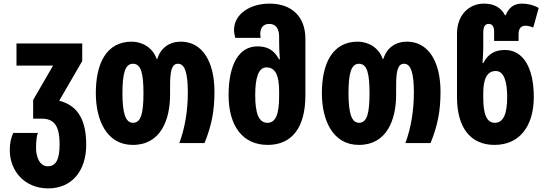

<svg xmlns="http://www.w3.org/2000/svg" viewBox="-20 -790 3006 1060"><path d="M246 250C379 250 456 151 456 9C456 -152 391 -212 307 -234L434 -453V-550H71V-428H273L163 -238V-135H208C275 -135 309 -102 309 7C309 90 289 128 244 128C197 128 179 73 179 27C179 -12 183 -41 189 -56H53C41 -28 34 -2 34 39C34 153 115 250 246 250Z M713 10C868 10 919 -129 919 -268V-318C919 -401 929 -438 963 -438C1000 -438 1017 -388 1017 -279C1017 -184 1002 -85 970 0H1109C1150 -101 1164 -182 1164 -283C1164 -456 1093 -560 979 -560C916 -560 868 -527 848 -464H845C824 -527 765 -560 707 -560C567 -560 509 -439 509 -276C509 -125 570 10 713 10ZM714 -112C672 -112 656 -168 656 -275C656 -386 671 -438 714 -438C759 -438 772 -385 772 -275C772 -166 759 -112 714 -112Z M1458 10C1592 10 1666 -86 1666 -264V-576C1666 -698 1591 -770 1468 -770C1358 -770 1272 -711 1272 -624C1272 -610 1275 -596 1279 -581H1419C1418 -588 1417 -595 1417 -603C1417 -638 1434 -658 1467 -658C1503 -658 1521 -631 1521 -587V-554C1521 -533 1522 -505 1525 -462H1521C1491 -518 1451 -534 1401 -534C1300 -534 1242 -435 1242 -265C1242 -94 1320 10 1458 10ZM1457 -112C1408 -112 1389 -165 1389 -265C1389 -361 1407 -418 1451 -418C1500 -418 1521 -374 1521 -287V-258C1521 -160 1502 -112 1457 -112Z M1961 10C2116 10 2167 -129 2167 -268V-318C2167 -401 2177 -438 2211 -438C2248 -438 2265 -388 2265 -279C2265 -184 2250 -85 2218 0H2357C2398 -101 2412 -182 2412 -283C2412 -456 2341 -560 2227 -560C2164 -560 2116 -527 2096 -464H2093C2072 -527 2013 -560 1955 -560C1815 -560 1757 -439 1757 -276C1757 -125 1818 10 1961 10ZM1962 -112C1920 -112 1904 -168 1904 -275C1904 -386 1919 -438 1962 -438C2007 -438 2020 -385 2020 -275C2020 -166 2007 -112 1962 -112Z M2710 10C2849 10 2927 -94 2927 -255C2927 -415 2869 -514 2768 -514C2718 -514 2678 -498 2648 -442H2644C2647 -485 2648 -513 2648 -534V-609C2648 -645 2659 -658 2678 -658C2696 -658 2708 -645 2708 -616V-564H2843V-602C2843 -629 2854 -648 2880 -648C2894 -648 2906 -645 2924 -638L2954 -746C2922 -764 2890 -770 2861 -770C2820 -770 2790 -751 2772 -706H2768C2746 -748 2709 -770 2651 -770C2573 -770 2503 -711 2503 -604V-254C2503 -86 2577 10 2710 10ZM2712 -112C2667 -112 2648 -160 2648 -248V-277C2648 -354 2669 -398 2717 -398C2762 -398 2780 -341 2780 -255C2780 -165 2761 -112 2712 -112Z"/></svg>

Font: Noto Sans Georgian ExtraCondensed ExtraBold
Style: Regular
Weight: 800
Width: 2
Designer: Monotype Design Team, Akaki Razmadze
Foundry: Google LLC
Version: Version 2.005